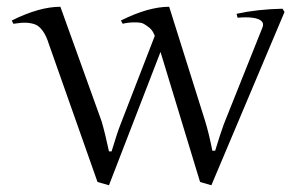

<svg xmlns="http://www.w3.org/2000/svg" viewBox="-20 -528 885 573"><path d="M610.8 24.9 577.1 15.1 459 -373 305.2 24.9 271 15.1 126 -396Q118.2 -421.4 107.4 -436Q96.7 -450.7 84.7 -455.1Q72.8 -459.5 58.3 -460.2Q43.9 -460.9 20 -457L15.1 -466.8Q97.2 -507.8 160.2 -507.8L283.2 -166Q293.5 -131.3 305.2 -76.2H313Q331.1 -135.7 338.9 -154.8L441.9 -420.9Q436 -437 425.8 -445.3Q415.5 -453.6 407.7 -457.5Q403.3 -460 394.8 -460.7Q386.2 -461.4 377.2 -461.2Q368.2 -460.9 359.6 -459.7Q351.1 -458.5 346.2 -457L340.8 -466.8Q422.9 -507.8 484.9 -507.8L591.8 -168Q603.5 -130.4 613.8 -78.1H622.1Q637.2 -127.9 647.9 -157.2L763.2 -445.8Q768.1 -457.5 760.7 -464.8Q753.4 -472.2 734.9 -474.9Q716.3 -477.5 689 -475.1L686 -486.8Q748.5 -500.5 823.2 -502L829.1 -492.2Z"/></svg>

Font: Junge
Style: Regular
Weight: 400
Designer: Alexei Vanyashin
Foundry: Cyreal (www.cyreal.org)
Version: Version 1.002